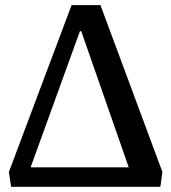

<svg xmlns="http://www.w3.org/2000/svg" viewBox="-20 -720 660 740"><path d="M22.9 0 14.2 -57.1 255.9 -700.2H367.2L606 -57.1L598.1 0ZM98.1 -75.2H476.1L293 -600.1H288.1Z"/></svg>

Font: Literata Book Medium
Style: Regular
Weight: 500
Designer: Latin by Veronika Burian and Jose Scaglione. Greek by Irene Vlachou. Cyrillic by Vera Evstafieva
Foundry: TypeTogether
Version: Version 2.003;PS 002.003;hotconv 1.0.88;makeotf.lib2.5.64775